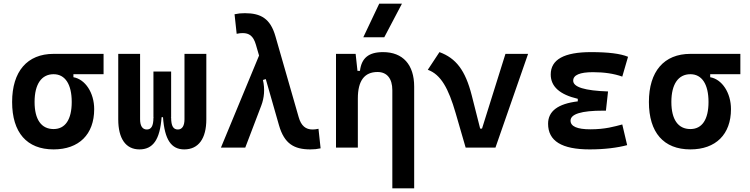

<svg xmlns="http://www.w3.org/2000/svg" viewBox="-20 -815 4142 1060"><path d="M275.9 9.8C416 9.8 500 -73.2 500 -212.4C500 -302.7 450.7 -377.4 385.3 -388.7V-405.3H551.8V-517.6H275.9C130.4 -517.6 46.9 -420.9 46.9 -252C46.9 -83 128.4 9.8 275.9 9.8ZM275.9 -102.5C208 -102.5 170.9 -155.3 170.9 -252C170.9 -350.1 209 -405.3 275.9 -405.3C339.4 -405.3 376 -350.1 376 -252C376 -155.3 340.3 -102.5 275.9 -102.5Z M997.1 9.8C1076.2 9.8 1119.1 -50.3 1119.1 -156.2V-517.6H998.5V-156.2C998.5 -120.6 985.8 -100.1 961.9 -100.1C937.5 -100.1 924.8 -118.2 924.8 -166L922.9 -168H924.8V-419.9H827.1V-168H829.1L827.1 -166C827.1 -118.2 814.5 -100.1 790.5 -100.1C766.1 -100.1 753.4 -120.6 753.4 -156.2V-517.6H632.8V-156.2C632.8 -50.3 673.8 9.8 750 9.8C824.2 9.8 863.3 -43.5 872.1 -168H879.9C888.7 -43.5 925.8 9.8 997.1 9.8Z M1693.4 9.8C1714.8 9.8 1730 8.3 1750 3.9L1738.3 -104C1724.6 -101.1 1715.8 -100.1 1705.6 -100.1C1668.5 -100.1 1642.6 -119.6 1628.9 -168.5L1500.5 -615.2C1472.7 -712.4 1419.9 -742.2 1332 -742.2C1310.1 -742.2 1295.4 -740.7 1274.9 -736.3L1286.6 -628.4C1300.8 -631.3 1309.1 -632.3 1319.8 -632.3C1354.5 -632.3 1378.4 -617.7 1392.6 -568.8L1410.2 -508.3L1199.7 0H1334L1422.4 -231.9C1438.5 -273.9 1443.4 -322.8 1431.6 -373.5L1447.3 -378.4L1520.5 -122.6C1549.8 -21.5 1603.5 9.8 1693.4 9.8Z M2146 224.6H2266.6V-336.9C2266.6 -458 2204.1 -527.3 2094.7 -527.3C2013.7 -527.3 1975.6 -493.2 1967.3 -423.8H1953.6L1943.4 -517.6H1835V0H1955.6V-271.5C1955.6 -369.6 1992.2 -417.5 2064.5 -417.5C2116.2 -417.5 2146 -381.3 2146 -317.4ZM1985.8 -609.4H2101.6L2199.2 -794.9H2073.7Z M2550.8 0H2715.3L2895.5 -517.6H2770.5L2641.1 -105H2630.9L2584.5 -288.1C2548.8 -428.2 2497.1 -493.7 2406.2 -527.3L2341.8 -429.7C2414.1 -403.8 2456.1 -326.7 2495.6 -190.4Z M3235.4 9.8C3318.8 9.8 3389.2 0.5 3442.4 -13.7L3415.5 -127.9C3372.6 -116.7 3322.3 -101.1 3239.3 -101.1C3166.5 -101.1 3129.9 -117.2 3129.9 -148.9C3129.9 -185.5 3189.9 -204.1 3309.6 -204.1H3325.2L3336.9 -310.1C3208.5 -314.5 3144.5 -334 3144.5 -369.6C3144.5 -400.9 3181.2 -416.5 3253.9 -416.5C3315.4 -416.5 3368.7 -408.7 3415.5 -392.1L3447.3 -501.5C3405.3 -519 3337.9 -527.3 3243.2 -527.3C3094.2 -527.3 3020.5 -486.3 3020.5 -403.8C3020.5 -337.4 3069.8 -293 3169.9 -269.5V-255.4C3060.1 -242.2 3005.9 -201.2 3005.9 -131.8C3005.9 -36.6 3081.5 9.8 3235.4 9.8Z M3791.5 9.8C3931.6 9.8 4015.6 -73.2 4015.6 -212.4C4015.6 -302.7 3966.3 -377.4 3900.9 -388.7V-405.3H4067.4V-517.6H3791.5C3646 -517.6 3562.5 -420.9 3562.5 -252C3562.5 -83 3644 9.8 3791.5 9.8ZM3791.5 -102.5C3723.6 -102.5 3686.5 -155.3 3686.5 -252C3686.5 -350.1 3724.6 -405.3 3791.5 -405.3C3855 -405.3 3891.6 -350.1 3891.6 -252C3891.6 -155.3 3856 -102.5 3791.5 -102.5Z"/></svg>

Font: Cascadia Code PL SemiBold
Style: Regular
Weight: 600
Monospace: yes
Designer: Aaron Bell
Foundry: Saja Typeworks
Version: Version 2404.023